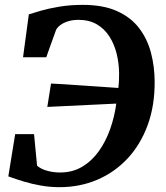

<svg xmlns="http://www.w3.org/2000/svg" viewBox="-20 -772 693 800"><path d="M227.6 7.9Q189.1 7.9 151.6 1.4Q114.2 -5 79.9 -15.4Q45.5 -25.8 14.7 -37.1L43.2 -213H121.9L134.5 -81.5Q151 -67.4 176.6 -60.4Q202.3 -53.3 230.5 -53.3Q282.5 -53.3 322.7 -77.4Q362.9 -101.5 392.1 -142.5Q421.2 -183.5 439.2 -234.8Q457.3 -286.2 464.5 -340.3L177.1 -326.5L192.6 -423.9Q213.6 -423.1 245.9 -421Q278.3 -418.8 316.6 -416.2Q354.9 -413.7 395.4 -410.9Q435.9 -408 473.1 -405.5Q475 -420.3 475.7 -436.2Q476.5 -452 476.2 -467Q475.8 -508.7 466 -548.4Q456.2 -588.1 435.8 -620.1Q415.3 -652 383.3 -670.7Q351.3 -689.3 306.8 -689.3Q284.1 -689.3 265.5 -683.8Q246.9 -678.3 233.6 -669Q220.4 -659.8 213.8 -648Q208.7 -634 203.6 -619.6Q198.4 -605.2 193.2 -590.9Q187.9 -576.6 182.9 -562.1Q177.9 -547.6 172.9 -533.4H76L100.1 -712.1Q117.7 -718 150.4 -727.4Q183.1 -736.8 227.6 -744.3Q272.1 -751.7 325.4 -751.7Q410.2 -751.7 467.8 -725.7Q525.4 -699.7 559.6 -654.8Q593.9 -609.9 609 -552.4Q624.1 -494.9 624.4 -431.8Q624.9 -331.5 595.3 -250.7Q565.6 -169.8 511.8 -111.9Q457.9 -54.1 385.4 -23.1Q312.8 7.9 227.6 7.9Z"/></svg>

Font: Merriweather Light
Style: Italic
Weight: 300
Italic angle: -7.8°
Designer: Eben Sorkin
Foundry: Eben Sorkin
Version: Version 2.101